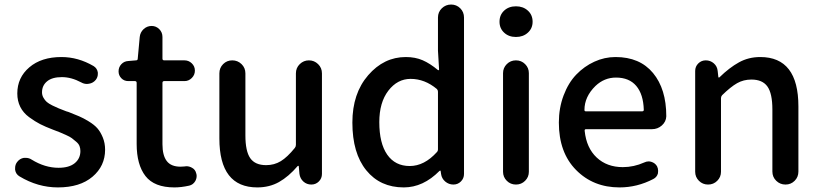

<svg xmlns="http://www.w3.org/2000/svg" viewBox="-20 -817 3634 850"><path d="M236.3 12.7Q147.5 12.7 66.4 -36.1Q49.8 -45.9 46.9 -65.4Q46.9 -69.3 46.9 -73.2Q46.9 -87.9 55.7 -99.6Q67.4 -115.2 85.9 -118.2Q89.8 -118.2 93.8 -118.2Q108.4 -118.2 120.1 -110.4Q178.7 -74.2 239.3 -74.2Q286.1 -74.2 311 -94.7Q335.9 -115.2 335.9 -148.4Q335.9 -160.2 332 -170.4Q328.1 -180.7 316.9 -189.9Q305.7 -199.2 298.3 -205.1Q291 -210.9 271.5 -219.7Q252 -228.5 244.6 -231.4Q237.3 -234.4 213.9 -243.2Q180.7 -255.9 157.7 -267.6Q134.8 -279.3 108.9 -298.3Q83 -317.4 69.8 -343.8Q56.6 -370.1 56.6 -403.3Q56.6 -473.6 109.9 -519Q163.1 -564.5 252 -564.5Q326.2 -564.5 394.5 -524.4Q410.2 -514.6 413.1 -496.1Q413.1 -493.2 413.1 -489.3Q413.1 -475.6 404.3 -463.9Q392.6 -449.2 374 -446.3Q370.1 -445.3 365.2 -445.3Q351.6 -445.3 339.8 -452.1Q295.9 -475.6 253.9 -475.6Q210.9 -475.6 188.5 -457Q166 -438.5 166 -408.2Q166 -395.5 172.4 -384.3Q178.7 -373 187 -365.7Q195.3 -358.4 211.9 -350.1Q228.5 -341.8 239.7 -337.4Q251 -333 273.4 -324.2Q279.3 -322.3 283.2 -321.3Q312.5 -309.6 330.1 -302.2Q347.7 -294.9 372.6 -279.8Q397.5 -264.6 411.1 -249Q424.8 -233.4 435.1 -208.5Q445.3 -183.6 445.3 -154.3Q445.3 -82 389.6 -34.7Q334 12.7 236.3 12.7Z M752 12.7Q663.1 12.7 624 -37.6Q585 -87.9 585 -179.7V-450.2Q585 -458 577.1 -458H547.9Q529.3 -458 517.1 -470.7Q504.9 -483.4 504.9 -501Q504.9 -519.5 517.1 -532.7Q529.3 -545.9 547.9 -546.9L582 -549.8Q589.8 -549.8 589.8 -557.6L598.6 -653.3Q600.6 -673.8 615.7 -688Q630.9 -702.1 651.4 -702.1Q670.9 -702.1 685.1 -688Q699.2 -673.8 699.2 -653.3V-557.6Q699.2 -549.8 707 -549.8H796.9Q815.4 -549.8 829.1 -536.6Q842.8 -523.4 842.8 -504.4Q842.8 -485.4 829.1 -471.7Q815.4 -458 796.9 -458H707Q699.2 -458 699.2 -450.2V-178.7Q699.2 -128.9 718.3 -104Q737.3 -79.1 779.3 -79.1Q787.1 -79.1 796.9 -80.1Q800.8 -81.1 804.7 -81.1Q818.4 -81.1 830.1 -74.2Q844.7 -66.4 848.6 -49.8Q850.6 -43.9 850.6 -38.1Q850.6 -26.4 844.7 -15.6Q835 1 817.4 4.9Q782.2 12.7 752 12.7Z M1119.1 12.7Q951.2 12.7 951.2 -204.1V-492.2Q951.2 -516.6 967.8 -533.2Q984.4 -549.8 1008.3 -549.8Q1032.2 -549.8 1049.3 -533.2Q1066.4 -516.6 1066.4 -492.2V-217.8Q1066.4 -147.5 1087.9 -116.7Q1109.4 -85.9 1158.2 -85.9Q1194.3 -85.9 1223.1 -103.5Q1252 -121.1 1285.2 -162.1Q1290 -168 1290 -175.8V-492.2Q1290 -516.6 1307.1 -533.2Q1324.2 -549.8 1347.7 -549.8Q1371.1 -549.8 1388.2 -533.2Q1405.3 -516.6 1405.3 -492.2V-46.9Q1405.3 -27.3 1391.6 -13.7Q1377.9 0 1358.4 0Q1337.9 0 1323.2 -13.2Q1308.6 -26.4 1305.7 -46.9L1302.7 -81.1Q1301.8 -83 1300.3 -83Q1298.8 -83 1297.9 -82Q1257.8 -35.2 1215.3 -11.2Q1172.9 12.7 1119.1 12.7Z M1767.6 12.7Q1663.1 12.7 1601.6 -63Q1540 -138.7 1540 -274.4Q1540 -403.3 1609.9 -483.9Q1679.7 -564.5 1776.4 -564.5Q1818.4 -564.5 1851.1 -550.3Q1883.8 -536.1 1918.9 -506.8Q1919.9 -505.9 1921.9 -506.3Q1923.8 -506.8 1923.8 -509.8L1918.9 -592.8V-739.3Q1918.9 -763.7 1936 -780.3Q1953.1 -796.9 1977.1 -796.9Q2001 -796.9 2017.6 -780.3Q2034.2 -763.7 2034.2 -739.3V-46.9Q2034.2 -27.3 2020.5 -13.7Q2006.8 0 1987.3 0Q1966.8 0 1951.2 -13.2Q1935.5 -26.4 1932.6 -46.9L1930.7 -60.5Q1930.7 -61.5 1928.7 -61.5Q1926.8 -61.5 1925.8 -60.5Q1853.5 12.7 1767.6 12.7ZM1793.9 -82Q1858.4 -82 1914.1 -143.6Q1918.9 -148.4 1918.9 -156.2V-411.1Q1918.9 -418 1914.1 -422.9Q1860.4 -467.8 1797.9 -467.8Q1739.3 -467.8 1699.2 -415.5Q1659.2 -363.3 1659.2 -276.4Q1659.2 -182.6 1694.3 -132.3Q1729.5 -82 1793.9 -82Z M2207 -56.6V-493.2Q2207 -516.6 2223.6 -533.2Q2240.2 -549.8 2264.2 -549.8Q2288.1 -549.8 2304.7 -533.2Q2321.3 -516.6 2321.3 -493.2V-56.6Q2321.3 -33.2 2304.7 -16.6Q2288.1 0 2264.2 0Q2240.2 0 2223.6 -16.6Q2207 -33.2 2207 -56.6ZM2191.4 -720.7Q2191.4 -751 2211.9 -770Q2232.4 -789.1 2264.2 -789.1Q2295.9 -789.1 2316.9 -770Q2337.9 -751 2337.9 -720.7Q2337.9 -691.4 2316.9 -672.4Q2295.9 -653.3 2264.2 -653.3Q2232.4 -653.3 2211.9 -672.4Q2191.4 -691.4 2191.4 -720.7Z M2722.7 12.7Q2606.4 12.7 2530.3 -64.5Q2454.1 -141.6 2454.1 -274.4Q2454.1 -338.9 2475.1 -394.5Q2496.1 -450.2 2531.2 -486.8Q2566.4 -523.4 2611.3 -543.9Q2656.2 -564.5 2705.1 -564.5Q2812.5 -564.5 2871.1 -493.7Q2929.7 -422.9 2929.7 -302.7Q2929.7 -302.7 2929.7 -301.8Q2928.7 -278.3 2910.2 -261.7Q2891.6 -245.1 2866.2 -245.1H2574.2Q2567.4 -245.1 2568.4 -237.3Q2576.2 -162.1 2621.6 -119.6Q2667 -77.1 2737.3 -77.1Q2786.1 -77.1 2832 -97.7Q2841.8 -102.5 2851.6 -102.5Q2857.4 -102.5 2863.3 -100.6Q2879.9 -95.7 2888.7 -81.1Q2893.6 -71.3 2893.6 -60.5Q2893.6 -54.7 2892.6 -48.8Q2887.7 -32.2 2872.1 -24.4Q2800.8 12.7 2722.7 12.7ZM2567.4 -330.1Q2567.4 -324.2 2573.2 -324.2H2823.2Q2830.1 -324.2 2830.1 -331.1Q2830.1 -331.1 2830.1 -331.1Q2828.1 -399.4 2796.9 -436.5Q2765.6 -473.6 2707 -473.6Q2655.3 -473.6 2616.2 -436.5Q2567.4 -388.7 2567.4 -330.1Z M3057.6 -56.6V-502.9Q3057.6 -522.5 3071.3 -536.1Q3085 -549.8 3104.5 -549.8Q3125 -549.8 3140.1 -536.6Q3155.3 -523.4 3157.2 -502.9L3160.2 -475.6Q3161.1 -473.6 3162.6 -473.6Q3164.1 -473.6 3165 -474.6Q3209 -517.6 3251.5 -541Q3293.9 -564.5 3345.7 -564.5Q3514.6 -564.5 3514.6 -345.7V-57.6Q3514.6 -33.2 3498 -16.6Q3481.4 0 3457.5 0Q3433.6 0 3416.5 -16.6Q3399.4 -33.2 3399.4 -57.6V-332Q3399.4 -403.3 3377.4 -434.1Q3355.5 -464.8 3306.6 -464.8Q3271.5 -464.8 3243.2 -448.7Q3214.8 -432.6 3176.8 -395.5Q3171.9 -389.6 3171.9 -382.8V-56.6Q3171.9 -33.2 3155.3 -16.6Q3138.7 0 3114.7 0Q3090.8 0 3074.2 -16.6Q3057.6 -33.2 3057.6 -56.6Z"/></svg>

Font: Gen Jyuu Gothic Medium
Style: Regular
Weight: 500
Designer: [Source Han Sans]
Ryoko NISHIZUKA  (kana & ideographs); Paul D. Hunt (Latin, Greek & Cyrillic); Wenlong ZHANG  (bopomofo
Version: Version 1.002.20150607